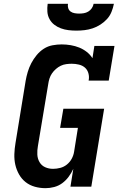

<svg xmlns="http://www.w3.org/2000/svg" viewBox="-20 -975 640 1003"><path d="M218 8Q189 8 162 0.5Q135 -7 114 -23.5Q93 -40 79.5 -64Q66 -88 60 -114.5Q54 -141 55 -170Q56 -199 61 -228L114 -553Q118 -576 125 -599.5Q132 -623 143.5 -645Q155 -667 171.5 -687Q188 -707 209 -720.5Q230 -734 254.5 -738.5Q279 -743 302 -743Q326 -743 349.5 -739Q373 -735 394 -726.5Q415 -718 433 -704Q451 -690 463 -671L473 -735H578L548 -554H443Q447 -573 442 -591.5Q437 -610 424 -621.5Q411 -633 392.5 -637.5Q374 -642 355 -642Q341 -642 326 -640Q311 -638 297.5 -631.5Q284 -625 272 -614.5Q260 -604 251.5 -591.5Q243 -579 238.5 -565Q234 -551 232 -536L178 -212Q174 -190 175 -168Q176 -146 186.5 -128Q197 -110 216 -101.5Q235 -93 257 -93Q276 -93 295 -98Q314 -103 329.5 -115.5Q345 -128 354.5 -145.5Q364 -163 367 -182L387 -307H294L311 -407H524L457 0H348L363 -93Q353 -71 338.5 -51.5Q324 -32 305 -18Q286 -4 263 2Q240 8 218 8ZM379 -815Q358 -815 337.5 -817.5Q317 -820 298 -827Q279 -834 263.5 -846Q248 -858 238.5 -875.5Q229 -893 227.5 -913.5Q226 -934 229 -955H335Q333 -943 336.5 -932Q340 -921 349 -914.5Q358 -908 370 -906Q382 -904 393 -904Q406 -904 418 -906Q430 -908 441 -914.5Q452 -921 459.5 -932Q467 -943 469 -955H575Q571 -934 562.5 -913Q554 -892 539 -875.5Q524 -859 504.5 -846.5Q485 -834 464 -827Q443 -820 421.5 -817.5Q400 -815 379 -815Z"/></svg>

Font: Iosevka Curly Slab Extended
Style: Bold Italic
Weight: 700
Width: 7
Italic angle: -9°
Monospace: yes
Designer: Belleve Invis
Foundry: Belleve Invis
Version: Version 11.0.0; ttfautohint (v1.8.3)